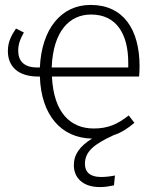

<svg xmlns="http://www.w3.org/2000/svg" viewBox="-20 -552 647 780"><path d="M547 -282C547 -433 481 -532 348 -532C228 -532 149 -434 142 -278H130C76 -278 54 -306 54 -346C54 -377 65 -398 77 -420L45 -436C29 -412 12 -385 12 -345C12 -281 54 -241 136 -241H142C147 -85 228 9 354 11C305 41 280 75 280 119C280 169 315 208 386 208C407 208 423 205 443 201L447 161C426 165 409 167 390 167C345 167 325 146 325 114C325 64 361 34 442 -3C473 -13 500 -31 526 -53L503 -83C458 -48 420 -30 361 -30C267 -30 198 -93 191 -241H545C546 -251 547 -266 547 -282ZM501 -278H190C196 -428 264 -493 350 -493C453 -493 501 -414 501 -297Z"/></svg>

Font: Fira Sans ExtraLight
Style: Regular
Weight: 200
Designer: bBox Type GmbH & Carrois Corporate GbR & Edenspiekermann AG
Foundry: bBox Type GmbH & Carrois Corporate GbR & Edenspiekermann AG
Version: Version 4.300;PS 004.300;hotconv 1.0.88;makeotf.lib2.5.64775